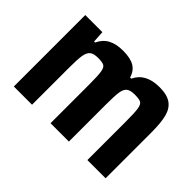

<svg xmlns="http://www.w3.org/2000/svg" viewBox="-98 -744 969 969"><g transform="rotate(45 386.5 -259.0)"><path d="M59 -510H181L185 -447H192Q209 -484 241 -501Q273 -518 321 -518Q374 -518 402.5 -501Q431 -484 442 -447H450Q483 -518 582 -518Q636 -518 664.5 -497.5Q693 -477 703.5 -436.5Q714 -396 714 -328V0H584V-274Q584 -338 580 -363.5Q576 -389 564 -396Q552 -403 520 -403Q488 -403 474 -391.5Q460 -380 456 -352.5Q452 -325 452 -264V0H321V-274Q321 -338 317 -363.5Q313 -389 301 -396Q289 -403 258 -403Q226 -403 212 -391Q198 -379 193.5 -351.5Q189 -324 189 -264V0H59Z"/></g></svg>

Font: Saira Semi Condensed SemiBold
Style: Regular
Weight: 600
Width: 4
Designer: Hector Gatti with collaboration of the Omnibus-Type team
Foundry: Omnibus-Type
Version: Version 1.001; ttfautohint (v1.8)